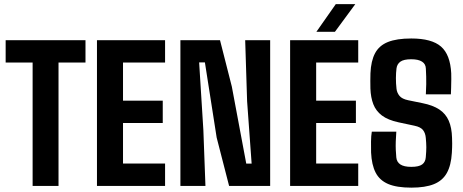

<svg xmlns="http://www.w3.org/2000/svg" viewBox="-20 -888 2212 917"><path d="M135.8 0V-589.3H7V-696H388.3V-589.3H259.5V0Z M443.1 0V-696H768.4V-589.3H567.5V-407.3H757.3V-300.6H567.5V-106.8H768.4V0Z M841.6 0V-696H1030.8L1087.2 -474.5L1156.1 -106.7H1181.8L1160.2 -404.5L1151 -696H1270.3V0H1074.2L1014.8 -230.9L958.6 -590.1H931.1L951.3 -266.2L961.2 0Z M1365.6 0V-696H1690.9V-589.3H1490V-407.3H1679.8V-300.6H1490V-106.8H1690.9V0ZM1491 -736 1583.8 -868.4H1677L1579.5 -736Z M1944.5 8.2Q1874.8 8.2 1833.8 -9.3Q1792.8 -26.9 1773.9 -63.9Q1755 -100.8 1752.3 -159.5Q1751.7 -184.4 1752 -211.8Q1752.3 -239.3 1755.8 -259.3H1872.8Q1870.9 -233.7 1870.2 -212.1Q1869.5 -190.6 1870.3 -171.9Q1871 -153.3 1872.8 -135.8Q1875 -113.7 1892.5 -102.4Q1909.9 -91.1 1944.3 -91.1Q1980.6 -91.1 1996.3 -102.7Q2012 -114.3 2013.6 -137.4Q2016.1 -165.9 2016.1 -185Q2016 -204.2 2013.6 -229.3Q2011.8 -252.1 2000.4 -266.7Q1989 -281.3 1960.2 -287.4L1883.5 -303.8Q1832.7 -314.7 1804 -336.4Q1775.4 -358.1 1763 -390.3Q1750.6 -422.5 1749.1 -465.1Q1748.6 -484.5 1748.7 -502.1Q1748.8 -519.6 1749.3 -537.9Q1751.8 -597.4 1771.4 -634Q1790.9 -670.6 1832.8 -687.4Q1874.7 -704.2 1944.3 -704.2Q2042.1 -704.2 2086.4 -665.5Q2130.6 -626.9 2135.1 -537.8Q2135.6 -530.4 2135.4 -509.9Q2135.2 -489.4 2134.6 -468.1Q2134 -446.8 2133.5 -437.4H2013.9Q2015.4 -466.8 2015.7 -486Q2016 -505.3 2015.5 -522.1Q2015 -538.9 2013.9 -560.5Q2013.2 -582.5 1995.5 -593.7Q1977.9 -605 1944.1 -605Q1908.2 -605 1892.3 -593.5Q1876.5 -582 1873.8 -561.9Q1871 -540.2 1870.9 -514.9Q1870.8 -489.6 1873.8 -463.5Q1876 -444.7 1888.1 -430Q1900.1 -415.3 1929.9 -409.2L1997.9 -395.3Q2047.4 -385.5 2078.1 -365.2Q2108.7 -344.8 2123.2 -311.6Q2137.7 -278.4 2139 -229.4Q2139.6 -212 2139.6 -202.1Q2139.6 -192.3 2139.3 -183.1Q2139.1 -174 2138.1 -157.9Q2134.5 -98.4 2114.1 -61.8Q2093.7 -25.2 2052.4 -8.5Q2011.1 8.2 1944.5 8.2Z"/></svg>

Font: Big Shoulders Text SC Thin
Style: Regular
Weight: 100
Designer: Patric King
Foundry: XO Type Co
Version: Version 2.002